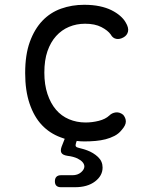

<svg xmlns="http://www.w3.org/2000/svg" viewBox="-20 -580 640 801"><path d="M85 -275Q85 -352 104.5 -405.5Q124 -459 157 -493.5Q190 -528 235 -544Q280 -560 331 -560Q367 -560 395.5 -554Q424 -548 445 -537.5Q466 -527 481 -514Q496 -501 504 -487Q518 -464 514 -448Q510 -432 495 -424Q479 -415 464.5 -418Q450 -421 442 -436Q430 -453 403 -467Q376 -481 335 -481Q299 -481 268 -468Q237 -455 214 -429.5Q191 -404 178 -366.5Q165 -329 165 -277Q165 -227 178 -188Q191 -149 213.5 -122.5Q236 -96 268 -82.5Q300 -69 337 -69Q365 -69 392.5 -76Q420 -83 436 -98Q447 -109 463 -111Q479 -113 494 -101Q499 -95 502 -88Q505 -81 505 -73Q505 -65 500.5 -56Q496 -47 487 -37Q475 -22 457.5 -13Q440 -4 420.5 1Q401 6 378.5 8Q356 10 332 10Q316 10 300 8L297 17Q294 26 296.5 30.5Q299 35 309 37Q326 41 343 47Q370 57 389 75Q408 93 408 119Q408 153 376.5 177Q345 201 293 201H234Q222 201 215.5 195Q209 189 209 176.5Q209 164 215.5 157.5Q222 151 234 151H282Q304 151 318 139Q332 127 332 114Q331 95 303 81Q286 73 261 70Q242 67 236.5 58Q231 49 237 32L250 -1Q241 -4 233 -7Q187 -24 154.5 -58.5Q122 -93 103.5 -147.5Q85 -202 85 -275Z"/></svg>

Font: Maple Mono Normal NL Light
Style: Regular
Weight: 300
Monospace: yes
Designer: subframe7536
Version: Version 7.000